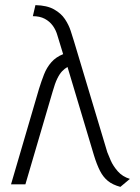

<svg xmlns="http://www.w3.org/2000/svg" viewBox="-20 -717 544 748"><path d="M398 -124 268 -557Q263 -573 255.5 -596.5Q248 -620 233 -642.5Q218 -665 190.5 -680.5Q163 -696 118 -697L108 -654Q135 -654 154 -644Q173 -634 185.5 -617Q198 -600 204 -578L226 -506Q198 -495 180 -474.5Q162 -454 151.5 -427Q141 -400 132 -371L23 1H79L185 -360Q194 -392 203 -410.5Q212 -429 222 -439.5Q232 -450 243 -456L346 -112Q357 -76 369.5 -51.5Q382 -27 400.5 -12Q419 3 449 11L486 -20Q457 -29 439 -49.5Q421 -70 411.5 -91.5Q402 -113 398 -124Z"/></svg>

Font: Advent Pro
Style: Regular
Weight: 400
Designer: VivaRado, Andreas Kalpakidis
Foundry: VivaRado, Andreas Kalpakidis
Version: Version 3.000